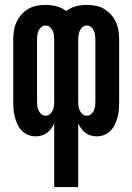

<svg xmlns="http://www.w3.org/2000/svg" viewBox="-20 -548 540 783"><path d="M201 215V-45Q196 -34 189 -24Q182 -14 172 -6.5Q162 1 150 4.5Q138 8 125 8Q109 8 94 2Q79 -4 68 -16Q57 -28 50.5 -42.5Q44 -57 40 -72.5Q36 -88 35 -104Q34 -120 34 -136V-384Q34 -403 36.5 -421Q39 -439 46.5 -456Q54 -473 66.5 -487.5Q79 -502 95 -511.5Q111 -521 129 -524.5Q147 -528 166 -528Q188 -528 210 -522.5Q232 -517 250 -503Q268 -517 290 -522.5Q312 -528 334 -528Q353 -528 371 -524.5Q389 -521 405 -511.5Q421 -502 433.5 -487.5Q446 -473 453.5 -456Q461 -439 463.5 -421Q466 -403 466 -384V-136Q466 -120 465 -104Q464 -88 460 -72.5Q456 -57 449.5 -42.5Q443 -28 432 -16Q421 -4 406 2Q391 8 375 8Q362 8 350 4.5Q338 1 328 -6.5Q318 -14 311 -24Q304 -34 299 -45V215ZM166 -76Q176 -76 183.5 -82.5Q191 -89 195 -98Q199 -107 200 -116.5Q201 -126 201 -136V-384Q201 -394 200 -403.5Q199 -413 195 -422Q191 -431 183.5 -437.5Q176 -444 166 -444Q156 -444 148.5 -437.5Q141 -431 137 -422Q133 -413 132 -403.5Q131 -394 131 -384V-136Q131 -126 132 -116.5Q133 -107 137 -98Q141 -89 148.5 -82.5Q156 -76 166 -76ZM334 -76Q344 -76 351.5 -82.5Q359 -89 363 -98Q367 -107 368 -116.5Q369 -126 369 -136V-384Q369 -394 368 -403.5Q367 -413 363 -422Q359 -431 351.5 -437.5Q344 -444 334 -444Q324 -444 316.5 -437.5Q309 -431 305 -422Q301 -413 300 -403.5Q299 -394 299 -384V-136Q299 -126 300 -116.5Q301 -107 305 -98Q309 -89 316.5 -82.5Q324 -76 334 -76Z"/></svg>

Font: Iosevka Term Curly
Style: Bold
Weight: 700
Designer: Belleve Invis
Foundry: Belleve Invis
Version: Version 32.3.0